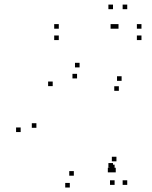

<svg xmlns="http://www.w3.org/2000/svg" viewBox="-20 -795 660 836"><path d="M236 -670V-690H216V-670ZM236 -620.5V-640.5H216V-620.5ZM596 -620.5V-640.5H576V-620.5ZM596 -670V-690H576V-670ZM496 -670V-690H476V-670ZM481.5 -670V-690H461.5V-670ZM479 -58V-78H459V-58ZM479 10V-10H459V10ZM534 10V-10H514V10ZM534 -755V-775H514V-755ZM472 -755V-775H452V-755ZM472 -65V-85H452V-65ZM284 21.5V1.5H264V21.5ZM469.5 -44.5V-64.5H449.5V-44.5ZM484 -44.5V-64.5H464V-44.5ZM487 -92.5V-112.5H467V-92.5ZM301.5 -30V-50H281.5V-30ZM138.5 -238.5V-258.5H118.5V-238.5ZM209.5 -420V-440H189.5V-420ZM315.5 -453.5V-473.5H295.5V-453.5ZM497.5 -399.5V-419.5H477.5V-399.5ZM509.5 -443V-463H489.5V-443ZM326.5 -501.5V-521.5H306.5V-501.5ZM70 -220V-240H50V-220Z"/></svg>

Font: Monaspace Argon Dots Var
Style: Regular
Weight: 400
Designer: Riley Cran and the Lettermatic Team
Version: Version 1.100 (Monaspace Argon Dots)